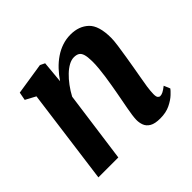

<svg xmlns="http://www.w3.org/2000/svg" viewBox="-142 -730 903 903"><g transform="rotate(-45 309.5 -279.0)"><path d="M238.8 -447.4Q256.5 -473.4 277.3 -495.4Q298.1 -517.4 322.1 -533.7Q346 -550.1 372.8 -559Q399.5 -568 428.8 -568Q484.2 -568 518.7 -535.6Q553.2 -503.2 553.2 -421.2Q553.2 -403.9 548.9 -372.9Q544.6 -341.9 539 -308Q533.5 -274 528.8 -247Q524.7 -222 519.5 -194.2Q514.2 -166.4 510.4 -140.2Q506.7 -114 506.4 -94.2Q506.2 -76.6 511.3 -70.6Q516.4 -64.6 522.9 -64.6Q531.8 -64.6 541.9 -69.8Q552.1 -74.9 568.4 -87.7L581.4 -56.6Q577 -49.7 560 -33.6Q543 -17.4 515 -3.7Q487.1 10 448.5 10Q413.3 10 395 -0.8Q376.7 -11.6 370.1 -28.8Q363.5 -46 363.8 -65.2Q364.1 -78 366.5 -95.5Q368.9 -113.1 372.8 -133.8Q376.7 -154.4 380.8 -176.1Q384.9 -197.7 388.6 -217.9Q392.2 -238.3 396.4 -262.3Q400.7 -286.2 404.2 -311.5Q407.7 -336.8 410.1 -361.4Q412.5 -385.9 412.2 -407.7Q411.8 -436.9 406.9 -452.7Q402 -468.6 391.6 -474.9Q381.2 -481.2 364.4 -481.2Q347.7 -481.2 329.3 -471.2Q311 -461.2 292.9 -443.8Q274.8 -426.5 258 -403.8Q241.2 -381.2 227.6 -355.7L179 0H46.5L110 -475.5L59.1 -502.8L66.8 -543.3L225.5 -568L248.9 -556.6Z"/></g></svg>

Font: Merriweather Light
Style: Italic
Weight: 300
Italic angle: -7.8°
Designer: Eben Sorkin
Foundry: Eben Sorkin
Version: Version 2.101